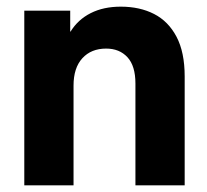

<svg xmlns="http://www.w3.org/2000/svg" viewBox="-20 -557 622 577"><path d="M387 0V-306Q387 -359 363 -385Q339 -411 299 -411Q254 -411 227.5 -382Q201 -353 201 -300V0H53V-525H191V-462H192Q214 -498 252.5 -517.5Q291 -537 343 -537Q400 -537 443 -515Q486 -493 510.5 -446.5Q535 -400 535 -327V0Z"/></svg>

Font: TikTok Sans 24pt
Style: Bold
Weight: 700
Version: Version 4.000